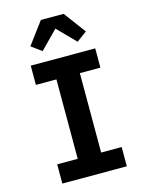

<svg xmlns="http://www.w3.org/2000/svg" viewBox="-142 -1070 883 1156"><g transform="rotate(-15 300.0 -492.5)"><path d="M99 0V-120H227V-615H99V-735H501V-615H373V-120H501V0ZM191 -801 127 -848 229 -985H371L473 -848L409 -801L300 -912Z"/></g></svg>

Font: Iosevka Heavy Extended
Style: Regular
Weight: 900
Width: 7
Monospace: yes
Designer: Belleve Invis
Foundry: Belleve Invis
Version: Version 32.5.0; ttfautohint (v1.8.4)